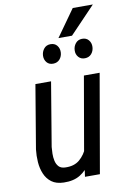

<svg xmlns="http://www.w3.org/2000/svg" viewBox="-98 -948 670 1015"><g transform="rotate(-10 237.5 -440.0)"><path d="M293 -127 362.8 -528.3H447.3L355.5 0H275.4ZM324.7 -235.4 354 -236.3Q348.6 -193.4 337.4 -149.2Q326.2 -105 304.9 -68.4Q283.7 -31.7 248.5 -10Q213.4 11.7 160.6 10.3Q119.6 9.3 95.2 -9Q70.8 -27.3 58.6 -56.4Q46.4 -85.4 43.9 -119.9Q41.5 -154.3 45.4 -187.5L102.5 -528.3H186.5L129.4 -186Q127.9 -170.4 127.4 -150.4Q127 -130.4 131.1 -111.6Q135.3 -92.8 146.7 -80.3Q158.2 -67.9 180.2 -66.9Q229 -64.5 258.8 -89.8Q288.6 -115.2 304 -155Q319.3 -194.8 324.7 -235.4ZM168 -668.5Q168.9 -689.9 181.6 -705.8Q194.3 -721.7 216.3 -722.2Q239.3 -722.7 252 -707.3Q264.6 -691.9 263.7 -670.4Q262.7 -648.9 249.8 -633.8Q236.8 -618.7 214.8 -618.2Q192.4 -617.7 179.9 -632.6Q167.5 -647.5 168 -668.5ZM337.9 -667.5Q338.4 -688.5 351.3 -704.6Q364.3 -720.7 386.2 -721.2Q409.2 -721.7 421.9 -706.3Q434.6 -690.9 433.6 -669.4Q432.6 -647.9 419.7 -632.8Q406.7 -617.7 384.8 -617.2Q362.8 -616.7 349.9 -631.6Q336.9 -646.5 337.9 -667.5ZM264.6 -746.6 366.7 -890.1H474.6L337.4 -746.6Z"/></g></svg>

Font: Roboto Condensed
Style: Italic
Weight: 400
Italic angle: -12°
Designer: Christian Robertson
Foundry: Google
Version: Version 3.0